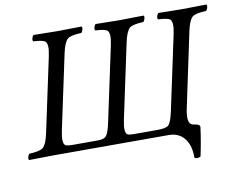

<svg xmlns="http://www.w3.org/2000/svg" viewBox="-84 -759 1258 1018"><g transform="rotate(-10 545.0 -250.0)"><path d="M774.9 0H148.9Q147.9 0 18.6 2Q11.7 -6.8 21.5 -25.4Q23.9 -29.3 25.4 -30.8Q83.5 -33.2 100.6 -47.9Q120.1 -65.9 131.8 -122.1L217.3 -522.9Q231 -586.9 212.4 -601.6Q198.2 -611.8 149.4 -613.8Q142.6 -622.6 152.3 -641.6Q154.8 -645.5 156.7 -647Q256.8 -645 285.2 -645Q318.8 -645 415.5 -647Q422.4 -638.2 412.6 -619.6Q410.2 -615.7 408.7 -613.8Q350.6 -611.3 333.5 -597.2Q314 -579.1 302.2 -522.9L216.8 -122.1Q202.1 -53.2 222.7 -42Q232.9 -37.1 257.8 -37.1H397Q429.7 -37.1 441.4 -51.8Q455.1 -69.8 465.8 -122.1L551.3 -522.9Q564.9 -586.9 546.4 -601.6Q532.2 -611.8 483.4 -613.8Q476.6 -622.6 486.3 -641.6Q488.8 -645.5 490.7 -647Q590.8 -645 619.1 -645Q652.8 -645 749.5 -647Q756.3 -638.2 746.6 -619.6Q744.1 -615.7 742.7 -613.8Q684.6 -611.3 667.5 -597.2Q647.9 -579.1 636.2 -522.9L550.8 -122.1Q536.1 -52.7 556.2 -41.5Q565.4 -37.1 587.9 -37.1H716.8Q762.7 -37.1 776.4 -49.8Q792 -66.4 803.7 -122.1L889.2 -522.9Q902.8 -586.9 884.8 -601.6Q870.6 -611.8 821.3 -613.8Q814.5 -622.6 824.2 -641.6Q826.7 -645.5 828.6 -647Q926.8 -645 958 -645Q988.8 -645 1087.4 -647Q1094.2 -638.2 1084.5 -619.6Q1082 -615.7 1080.6 -613.8Q1022.5 -611.3 1005.4 -597.2Q985.8 -579.1 974.1 -522.9L889.2 -122.1Q872.6 -44.4 903.3 -33.7Q909.2 -31.7 917.5 -30.8Q943.4 -27.3 943.4 -14.2Q943.4 -12.2 943.4 -11.2Q934.1 61.5 917 141.1Q897.5 151.9 883.8 142.1Q885.3 57.1 835.4 19Q809.1 0.5 774.9 0Z"/></g></svg>

Font: Linux Libertine Display Slanted O
Style: Slanted
Weight: 400
Designer: Philipp H. Poll
Foundry: Philipp H. Poll
Version: Version 5.0.9